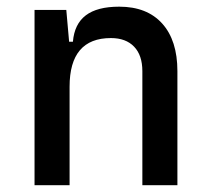

<svg xmlns="http://www.w3.org/2000/svg" viewBox="-20 -547 626 567"><path d="M400.4 0V-336.9Q400.4 -383.8 376 -409.2Q351.6 -434.6 307.6 -434.6Q185.5 -434.6 185.5 -291L155.3 -423.8H195.3Q199.7 -476.1 233.4 -501.7Q267.1 -527.3 332 -527.3Q414.1 -527.3 459 -477.5Q503.9 -427.7 503.9 -336.9V0ZM82 0V-517.6H175.8L185.5 -408.2V0Z"/></svg>

Font: Cascadia Code
Style: Regular
Weight: 400
Designer: Aaron Bell
Foundry: Saja Typeworks
Version: Version 2404.023